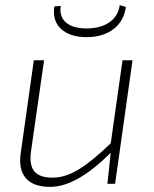

<svg xmlns="http://www.w3.org/2000/svg" viewBox="-20 -717 599 749"><path d="M318 -572C403 -572 462 -617 471 -690L447 -697C440 -640 390 -606 318 -606C249 -606 208 -637 217 -694L192 -692C180 -619 230 -572 318 -572ZM458 -482 412 -158C319 -69 254 -24 185 -24C118 -24 91 -55 101 -127L152 -482H112L61 -121C48 -35 88 12 175 12C246 12 323 -33 412 -121L399 0H429L497 -482Z"/></svg>

Font: Exo 2 Extra Light
Style: Italic
Weight: 250
Italic angle: -8°
Designer: Natanael Gama
Version: Version 1.001;PS 001.001;hotconv 1.0.88;makeotf.lib2.5.64775